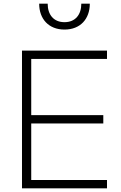

<svg xmlns="http://www.w3.org/2000/svg" viewBox="-20 -1019 654 1039"><path d="M99 0H559V-45H149V-351H539V-396H149V-700H559V-745H99ZM192 -999C192 -917 243 -859 329 -859C415 -859 466 -917 466 -999H420C420 -940 388 -899 329 -899C270 -899 238 -940 238 -999Z"/></svg>

Font: Mluvka ExtraLight
Style: Regular
Weight: 200
Designer: Modified by Jiří Krblich, Original typeface by Gumpita Rahayu
Foundry: Gumpita Rahayu & Jiří Krblich
Version: Version 2.000;Glyphs 3.1.1 (3134)